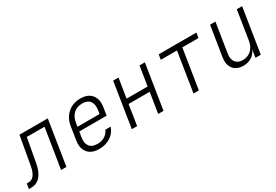

<svg xmlns="http://www.w3.org/2000/svg" viewBox="18 -1303 2950 2055"><g transform="rotate(-30 1493.0 -275.0)"><path d="M-14 5 -4 -59H19Q101 -59 127 -199L189 -550H539L452 0H386L464 -490H245L192 -197Q155 5 10 5Z M855 10Q760 10 715 -45.5Q670 -101 685 -194L710 -356Q725 -449 788.5 -504.5Q852 -560 946 -560Q1039 -560 1084 -504.5Q1129 -449 1114 -356L1099 -260H761L750 -194Q739 -125 768 -86Q797 -47 864 -47Q918 -47 955.5 -70.5Q993 -94 1012 -137H1078Q1055 -69 995.5 -29.5Q936 10 855 10ZM769 -313H1042L1049 -356Q1060 -425 1031.5 -464.5Q1003 -504 937 -504Q870 -504 828.5 -465Q787 -426 776 -356Z M1260 0 1347 -550H1413L1375 -311H1635L1673 -550H1739L1652 0H1586L1626 -251H1365L1326 0Z M2023 0 2100 -488H1900L1910 -550H2376L2366 -488H2166L2089 0Z M2636 10Q2554 10 2513 -42Q2472 -94 2486 -182L2545 -550H2611L2554 -190Q2543 -122 2572 -84Q2601 -46 2661 -46Q2723 -46 2765.5 -85.5Q2808 -125 2819 -194L2875 -550H2941L2854 0H2788L2804 -99Q2785 -48 2740.5 -19Q2696 10 2636 10Z"/></g></svg>

Font: NKDuy Mono ExtraLight
Style: Italic
Weight: 200
Italic angle: -9°
Monospace: yes
Designer: NKDuy
Foundry: NKDuy
Version: Version 2.251; ttfautohint (v1.8.4.7-5d5b)